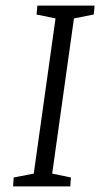

<svg xmlns="http://www.w3.org/2000/svg" viewBox="-20 -668 365 688"><path d="M27 0 29 -32 101 -46 179 -602 111 -616 114 -648H319L316 -616L245 -602L167 -46L234 -32L232 0Z"/></svg>

Font: Faustina Light
Style: Italic
Weight: 300
Italic angle: -8°
Designer: Alfonso Garcia
Foundry: http://www.omnibus-type.com
Version: Version 1.200